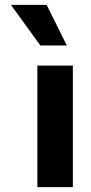

<svg xmlns="http://www.w3.org/2000/svg" viewBox="-20 -770 375 790"><path d="M24.9 -750H171.9L254.9 -583H146ZM133.8 -500H279.8V0H133.8Z"/></svg>

Font: Oakes Grotesk
Style: Bold
Weight: 700
Designer: Samuel Oakes
Foundry: Samuel Oakes
Version: Version 1.0 | wf-rip DC20170320